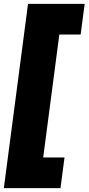

<svg xmlns="http://www.w3.org/2000/svg" viewBox="-30 -860 461 1000"><path d="M411 -840 390 -680H279L195 -40H306L285 120H-10L116 -840Z"/></svg>

Font: Tanohe Sans Black
Style: Italic
Weight: 900
Designer: Village Type and Design LLC & Cristiano Sobral
Foundry: Cooper Hewitt Smithsonian Design Museum
Version: Version 1.00;January 12, 2020;FontCreator 12.0.0.2547 64-bit